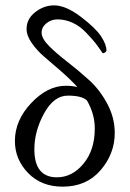

<svg xmlns="http://www.w3.org/2000/svg" viewBox="-20 -697 489 723"><path d="M36.1 -166Q36.1 -244.1 97.7 -309.1Q159.2 -374 227.5 -374Q252.9 -374 271.5 -369.1Q248 -395.5 210 -428.7Q171.9 -461.9 146 -483.9Q120.1 -505.9 100.1 -534.2Q80.1 -562.5 80.1 -587.9Q80.1 -626 112.8 -651.4Q145.5 -676.8 183.6 -676.8Q227.5 -676.8 283.7 -634.3Q339.8 -591.8 360.4 -560.5Q380.9 -529.3 380.9 -506.8Q380.9 -503.9 377.4 -501Q374 -498 370.6 -497.1Q367.2 -496.1 366.2 -497.1Q349.6 -521.5 339.4 -534.7Q329.1 -547.9 305.2 -573.2Q281.2 -598.6 253.4 -611.3Q225.6 -624 196.3 -624Q172.9 -624 154.8 -609.4Q136.7 -594.7 136.7 -574.2Q136.7 -551.8 165 -523.4Q193.4 -495.1 233.9 -463.9Q274.4 -432.6 314.9 -396Q355.5 -359.4 383.8 -306.6Q412.1 -253.9 412.1 -196.3Q412.1 -118.2 358.9 -56.2Q305.7 5.9 215.8 5.9Q135.7 5.9 85.9 -45.4Q36.1 -96.7 36.1 -166ZM307.6 -318.4Q289.1 -336.9 235.4 -336.9Q182.6 -336.9 146 -270Q109.4 -203.1 109.4 -134.8Q109.4 -29.3 194.3 -29.3Q252 -29.3 294.4 -80.6Q336.9 -131.8 336.9 -212.9Q336.9 -267.6 307.6 -318.4Z"/></svg>

Font: Crimson Text
Style: Regular
Weight: 400
Version: Version 0.13